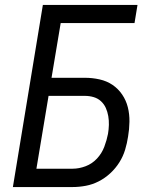

<svg xmlns="http://www.w3.org/2000/svg" viewBox="-20 -755 640 775"><path d="M32 0 153 -735H535L523 -662H225L188 -441H323Q353 -441 382 -434.5Q411 -428 434 -412.5Q457 -397 473 -373.5Q489 -350 496 -322Q503 -294 502.5 -263.5Q502 -233 497 -204Q493 -177 485 -150.5Q477 -124 462 -100Q447 -76 425.5 -56Q404 -36 378.5 -23Q353 -10 326 -5Q299 0 273 0ZM127 -74H273Q299 -74 325.5 -84Q352 -94 371.5 -115Q391 -136 401 -162.5Q411 -189 416 -215Q419 -233 419.5 -251Q420 -269 417 -286.5Q414 -304 407 -319.5Q400 -335 387.5 -346.5Q375 -358 358 -363Q341 -368 323 -368H176Z"/></svg>

Font: Zed Sans Extended
Style: Italic
Weight: 400
Width: 7
Italic angle: -9°
Designer: Belleve Invis
Foundry: Belleve Invis
Version: Version 1.0.0; ttfautohint (v1.8.4)